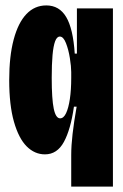

<svg xmlns="http://www.w3.org/2000/svg" viewBox="-20 -559 456 709"><path d="M263 -165H253Q241 -81 216 -35Q191 11 146 11Q108 11 78.5 -18.5Q49 -48 31.5 -109.5Q14 -171 14 -263Q14 -351 30.5 -413Q47 -475 77.5 -507Q108 -539 151 -539Q199 -539 224.5 -496Q250 -453 256 -361H264V-528H397V-276V130H243V13Q243 -21 248 -64.5Q253 -108 263 -165ZM243 -271V-293Q243 -313 238 -344.5Q233 -376 223.5 -400Q214 -424 201 -424Q190 -424 183.5 -406.5Q177 -389 174 -355.5Q171 -322 171 -272Q171 -193 178.5 -157.5Q186 -122 202 -122Q215 -122 224 -141Q233 -160 238 -193.5Q243 -227 243 -271Z"/></svg>

Font: Bricolage Grotesque 96pt Condensed ExBd
Style: Regular
Weight: 800
Width: 3
Designer: Mathieu Triay
Foundry: Atelier Triay
Version: Version 1.001;Glyphs 3.2 (3207)